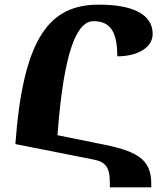

<svg xmlns="http://www.w3.org/2000/svg" viewBox="-20 -743 715 825"><path d="M630 47C630 -61 569 -95 400 -127L227 -162C254 -527 311 -652 382 -652C455 -652 484 -605 484 -501C572 -501 636 -539 636 -597C636 -682 550 -723 405 -723C194 -723 80 -585 46 -124L384 -57C435 -47 452 -22 452 42V62H630Z"/></svg>

Font: Noto Serif Armenian Extra
Style: Regular
Weight: 800
Designer: Monotype Design Team
Foundry: Monotype Imaging Inc.
Version: Version 1.901